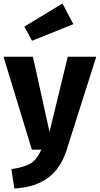

<svg xmlns="http://www.w3.org/2000/svg" viewBox="-26 -855 570 1097"><path d="M113 -703 157 -622 393 -717 331 -835ZM524 -531H361L257 -101L162 -531H-6L156 0H210C195 35 176 61 152 77C127 93 90 104 39 111L56 222C219 213 312 138 355 1Z"/></svg>

Font: Fira Sans
Style: Bold
Weight: 700
Designer: Carrois Corporate & Edenspiekermann AG
Foundry: Carrois Corporate GbR & Edenspiekermann AG
Version: Version 4.203